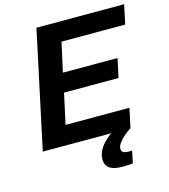

<svg xmlns="http://www.w3.org/2000/svg" viewBox="-127 -788 959 1089"><g transform="rotate(-15 352.0 -244.0)"><path d="M42 0 189 -688H704L680 -575H306L268 -403H589L565 -292H245L206 -113H581L557 0ZM459 200Q420 200 397.5 191Q375 182 366 166.5Q357 151 357 131Q357 93 383.5 57Q410 21 459 -10L558 0Q539 11 519 28Q499 45 485 63.5Q471 82 471 99Q471 112 480.5 119Q490 126 514 126Q517 126 521.5 126Q526 126 533 125L518 197Q504 198 488 199Q472 200 459 200Z"/></g></svg>

Font: Saira SemiExpanded SemiBold
Style: Italic
Weight: 600
Width: 6
Italic angle: -12°
Designer: Hector Gatti with collaboration of the Omnibus-Type team
Foundry: Omnibus-Type
Version: Version 1.101